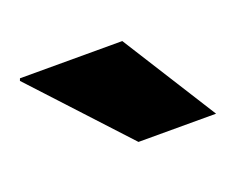

<svg xmlns="http://www.w3.org/2000/svg" viewBox="-41 -784 311 253"><g transform="rotate(-20 114.0 -657.0)"><path d="M228.1 -591.2H119.3L0 -720.2L1.2 -723.4H144.7Z"/></g></svg>

Font: Archivo SemiBold
Style: Regular
Weight: 600
Designer: Hector Gatti
Foundry: Omnibus-Type
Version: Version 2.001